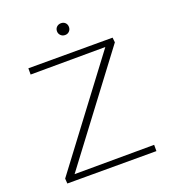

<svg xmlns="http://www.w3.org/2000/svg" viewBox="-149 -933 912 1039"><g transform="rotate(-20 307.5 -413.5)"><path d="M59 0 57 -29 526 -652 544 -624 74 -622V-658H559L562 -630L92 -6L74 -34L572 -36V0ZM323 -759Q308 -759 298 -769Q288 -779 288 -793Q288 -808 298 -817.5Q308 -827 323 -827Q338 -827 347.5 -817.5Q357 -808 357 -793Q357 -779 347.5 -769Q338 -759 323 -759Z"/></g></svg>

Font: Ysabeau Office ExtraLight
Style: Regular
Weight: 250
Designer: Christian Thalmann (Catharsis Fonts)
Version: Version 2.001;gftools[0.9.30]; featfreeze: tnum,lnum,ss02